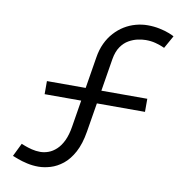

<svg xmlns="http://www.w3.org/2000/svg" viewBox="-83 -815 884 910"><g transform="rotate(10 359.0 -360.0)"><path d="M160.5 15Q132 15 105.8 9Q79.5 3 60.2 -4.2Q41 -11.5 33.5 -14.5L64.5 -78Q68 -76.5 82.2 -71Q96.5 -65.5 116.2 -60.5Q136 -55.5 157 -55.5Q176.5 -55.5 196.5 -62.8Q216.5 -70 234.5 -86.8Q252.5 -103.5 265.8 -131.2Q279 -159 285.5 -199.5L306.5 -328.5H130.5V-391.5H317L341.5 -542Q347.5 -580.5 362 -611.2Q376.5 -642 397.8 -665.2Q419 -688.5 444.5 -704Q470 -719.5 498.5 -727.2Q527 -735 555.5 -735Q586 -735 613.2 -729.2Q640.5 -723.5 659.2 -716Q678 -708.5 684.5 -704.5L650 -643Q650 -643 650 -643Q650 -643 638 -648.2Q626 -653.5 605 -659Q584 -664.5 558.5 -664.5Q541.5 -664.5 520.2 -660Q499 -655.5 477.8 -643.5Q456.5 -631.5 440.5 -608.5Q424.5 -585.5 418 -548L392.5 -391.5H613.5V-328.5H382L359 -188.5Q349 -128 327.5 -88.2Q306 -48.5 277.8 -26Q249.5 -3.5 218.8 5.8Q188 15 160.5 15Z"/></g></svg>

Font: Cns Manrope
Style: Regular
Weight: 400
Designer: Mikhail Sharanda
Foundry: Mikhail Sharanda
Version: Version 4.504